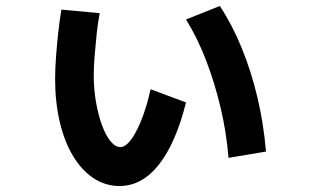

<svg xmlns="http://www.w3.org/2000/svg" viewBox="-20 -587 1040 641"><path d="M379 34Q332 34 292.5 8Q253 -18 224 -66Q195 -114 179.5 -180Q164 -246 164 -324Q164 -357 167 -397.5Q170 -438 174.5 -479Q179 -520 185 -555L313 -543Q307 -514 303 -476.5Q299 -439 296 -402Q293 -365 293 -335Q293 -289 300.5 -246Q308 -203 320.5 -169Q333 -135 349 -115.5Q365 -96 382 -96Q407 -96 435 -149Q463 -202 483 -289L601 -245Q567 -109 510.5 -37.5Q454 34 379 34ZM743 -60Q736 -145 716.5 -227.5Q697 -310 668 -385.5Q639 -461 601 -522L714 -567Q756 -503 787.5 -425.5Q819 -348 839.5 -261.5Q860 -175 868 -81Z"/></svg>

Font: M PLUS 2 Thin
Style: Bold
Weight: 700
Version: Version 1.001